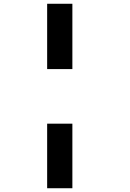

<svg xmlns="http://www.w3.org/2000/svg" viewBox="-20 -820 690 1020"><path d="M230.5 -453V-800H364.5V-453ZM230.5 180V-163H364.5V180Z"/></svg>

Font: Trispace Thin
Style: Bold
Weight: 700
Version: Version 1.210